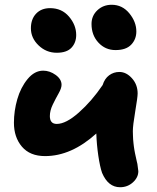

<svg xmlns="http://www.w3.org/2000/svg" viewBox="-20 -786 657 801"><path d="M461.9 -577.1Q419.4 -577.1 390.6 -608.2Q361.8 -639.2 361.8 -686Q361.8 -720.2 386.2 -743.2Q410.6 -766.1 445.8 -766.1Q490.2 -766.1 519.5 -730.5Q548.8 -694.8 548.8 -654.8Q548.8 -622.1 527.3 -599.6Q505.9 -577.1 461.9 -577.1ZM216.8 -565.9Q172.9 -565.9 140.9 -596.7Q108.9 -627.4 108.9 -668Q108.9 -706.1 130.6 -729Q152.3 -752 189 -752Q237.8 -752 267.8 -716.8Q297.9 -681.6 297.9 -640.1Q297.9 -607.9 278.1 -586.9Q258.3 -565.9 216.8 -565.9ZM168 -134.8Q105 -134.8 71.5 -174.1Q38.1 -213.4 38.1 -273.9Q38.1 -323.2 52.2 -372.3Q66.4 -421.4 95.2 -456.3Q124 -491.2 160.2 -491.2Q187.5 -491.2 212.2 -473.4Q236.8 -455.6 236.8 -432.1Q236.8 -418 224.6 -396.5Q212.4 -375 200.2 -349.9Q188 -324.7 188 -301.8Q188 -269 216.8 -269Q255.4 -269 309.1 -316.7Q362.8 -364.3 408.2 -431.2Q416.5 -458 435.3 -471.9Q454.1 -485.8 478 -485.8Q506.8 -485.8 530.5 -459.5Q554.2 -433.1 554.2 -396Q554.2 -380.4 544.2 -321.5Q534.2 -262.7 534.2 -238.8Q534.2 -230 534.7 -220.9Q535.2 -211.9 535.4 -204.6Q535.6 -197.3 536.9 -188.5Q538.1 -179.7 538.6 -174.1Q539.1 -168.5 540.8 -159.7Q542.5 -150.9 543.2 -147Q543.9 -143.1 545.9 -134.5Q547.9 -126 548.3 -123.5Q548.8 -121.1 550.8 -112.1Q552.7 -103 553.2 -102.1Q557.1 -75.7 557.1 -71.8Q557.1 -45.9 534.7 -25.4Q512.2 -4.9 481 -4.9Q431.2 -4.9 405.8 -64.9Q397 -90.3 390.1 -136.7Q383.3 -183.1 381.8 -229Q277.8 -134.8 168 -134.8Z"/></svg>

Font: Shantell Sans Irregular
Style: Bold
Weight: 700
Designer: Stephen Nixon, Anya Danilova, Shantell Martin
Foundry: Arrow Type
Version: Version 1.006;[9816181b4]